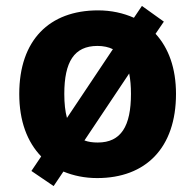

<svg xmlns="http://www.w3.org/2000/svg" viewBox="-20 -591 659 648"><path d="M574 -274C574 -361 549 -429 505 -477L533 -518L459 -571L432 -531C396 -547 355 -556 311 -556C146 -556 45 -455 45 -274C45 -182 72 -112 119 -63L86 -14L161 37L194 -12C228 2 266 10 308 10C472 10 574 -92 574 -274ZM197 -274C197 -382 230 -436 309 -436C329 -436 347 -432 361 -425L206 -193C200 -215 197 -242 197 -274ZM422 -274C422 -166 389 -110 310 -110C293 -110 278 -112 265 -117L416 -343C420 -323 422 -300 422 -274Z"/></svg>

Font: Noto Traditional Nushu
Style: Bold
Weight: 700
Designer: LIU Zhao
Foundry: LiuZhao Studio
Version: Version 2.003